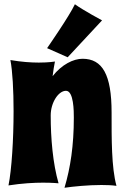

<svg xmlns="http://www.w3.org/2000/svg" viewBox="-20 -866 583 905"><path d="M529 10C505 -77 506 -214 506 -336C506 -514 463 -589 369 -589C326 -589 271 -562 228 -507C231 -533 235 -556 239 -576C239 -576 210 -571 163 -571C127 -571 81 -574 29 -583C39 -532 44 -440 44 -342C44 -210 35 -65 20 8C84 -2 141 -5 183 -5C228 -5 256 -2 256 -2C229 -96 219 -214 219 -322C219 -382 255 -438 291 -438C328 -438 328 -340 328 -311C328 -180 312 -75 284 19C325 13 396 6 458 6C484 6 509 7 529 10ZM461 -770C461 -770 373 -817 333 -846C307 -790 202 -639 202 -639L299 -596Z"/></svg>

Font: Spicy Rice
Style: Regular
Weight: 400
Designer: Astigmatic (AOETI)
Foundry: Astigmatic (AOETI)
Version: Version 1.000